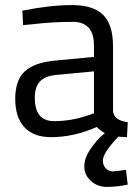

<svg xmlns="http://www.w3.org/2000/svg" viewBox="-20 -530 540 756"><path d="M425 -349V-93Q428 -56 483 -49L480 10Q468 10 446 8Q385 72 385 102Q385 121 396.5 133Q408 145 426 145L476 139L483 197Q438 206 401 206Q364 206 338 182.5Q312 159 312 127Q312 95 331 65Q358 22 393 -6Q377 -14 361 -30Q271 10 181 10Q112 10 76 -29Q40 -68 40 -141Q40 -214 77 -248.5Q114 -283 193 -291L350 -306V-349Q350 -400 328 -422Q306 -444 268 -444Q188 -444 102 -434L71 -431L68 -488Q178 -510 263 -510Q348 -510 386.5 -471Q425 -432 425 -349ZM117 -145Q117 -53 193 -53Q261 -53 327 -76L350 -84V-249L202 -235Q157 -231 137 -209Q117 -187 117 -145Z"/></svg>

Font: Titillium Web[RUS by Daymarius]
Style: Regular
Weight: 400
Designer: Cyrillization by Daymarius
Foundry: Cyrillization by Daymarius
Version: Version 1.002 September 11, 2018